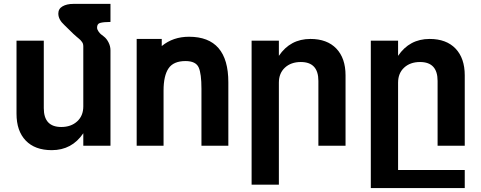

<svg xmlns="http://www.w3.org/2000/svg" viewBox="-20 -749 2474 987"><path d="M279.8 -679.2Q279.8 -704.1 301.8 -716.6Q323.7 -729 356.9 -729H547.9V-636.2Q512.2 -636.2 494.1 -630.9Q479 -626.5 479 -606.9Q479 -597.7 486.3 -587.4Q493.7 -577.1 498.3 -573.5Q502.9 -569.8 514.2 -561Q527.8 -550.8 537.8 -531.2Q547.9 -511.7 547.9 -490.2V0H408.2V-64Q349.6 22.9 246.1 22.9Q159.7 22.9 112.3 -26.4Q64.9 -75.7 64.9 -164.1V-540H205.1V-192.9Q205.1 -96.2 294.9 -96.2Q345.2 -96.2 376.7 -125Q408.2 -153.8 408.2 -202.1V-509.8Q408.2 -517.1 406.7 -522.9Q405.3 -528.8 400.4 -534.7Q395.5 -540.5 393.6 -543Q391.6 -545.4 383.8 -551.8Q376 -558.1 375 -559.1Q359.4 -572.8 356.9 -575.2L311 -620.1Q279.8 -648.4 279.8 -679.2Z M933.6 -435.1Q871.6 -435.1 846.2 -397.2Q820.8 -359.4 820.8 -283.2V0H682.6V-548.8H811.5V-512.2Q869.6 -560.1 951.7 -560.1Q1153.8 -560.1 1153.8 -326.2V0H1015.6V-293Q1015.6 -370.1 1001.5 -401.9Q986.8 -435.1 933.6 -435.1Z M1526.4 -430.2Q1476.1 -430.2 1444.8 -401.4Q1413.6 -372.6 1413.6 -324.2V200.2H1273.4V-540H1413.6V-461.9Q1472.2 -548.8 1575.7 -548.8Q1661.6 -548.8 1709 -499.3Q1756.3 -449.7 1756.3 -361.8V0H1616.7V-333Q1616.7 -430.2 1526.4 -430.2Z M2139.2 -430.2Q2088.9 -430.2 2057.6 -401.4Q2026.4 -372.6 2026.4 -324.2V125H2369.1V217.8H1886.2V-540H2026.4V-461.9Q2085 -548.8 2188.5 -548.8Q2274.4 -548.8 2321.8 -499.3Q2369.1 -449.7 2369.1 -361.8V0H2229.5V-333Q2229.5 -430.2 2139.2 -430.2Z"/></svg>

Font: Miedinger*
Style: Bold
Weight: 700
Version: Version 001.000